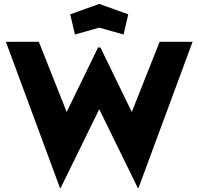

<svg xmlns="http://www.w3.org/2000/svg" viewBox="-20 -919 1012 979"><path d="M10 -706H178L320 -348L480 -677H492L652 -348L794 -706H962L686 40H683L486 -362L289 40H286ZM338 -846 486 -899 634 -846 610 -743 486 -778 362 -743Z"/></svg>

Font: Lineal Heavy
Style: Regular
Weight: 900
Designer: Created by Frank Adebiaye with contributions from Anton Moglia & Ariel Martín Pérez
Created by Frank ADEBIAYE with FontF
Foundry: Velvetyne Type Foundry
Version: Version 2.000